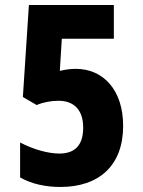

<svg xmlns="http://www.w3.org/2000/svg" viewBox="-20 -734 570 764"><path d="M220 10C375 10 470 -76 470 -233C470 -377 390 -460 282 -460C268 -460 247 -459 218 -452L226 -580H433V-714H95L71 -348L126 -316C151 -327 183 -333 213 -333C270 -333 311 -301 311 -226C311 -157 279 -123 216 -123C171 -123 111 -140 60 -167V-28C105 -2 162 10 220 10Z"/></svg>

Font: Noto Sans Mono Condensed ExtraBold
Style: Regular
Weight: 800
Width: 3
Designer: Monotype Design Team
Foundry: Monotype Imaging Inc.
Version: Version 2.014